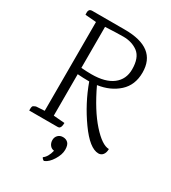

<svg xmlns="http://www.w3.org/2000/svg" viewBox="-211 -786 985 1103"><g transform="rotate(30 281.5 -234.5)"><path d="M42 0V-10Q42 -27 48 -32Q61 -40 70 -40L120 -43V-632L47 -638Q47 -639 46.5 -647Q46 -655 46.5 -658Q47 -661 49 -666Q53 -677 70 -677H286Q497 -677 497 -514Q497 -431 443 -382Q389 -333 306 -321Q369 -188 436.5 -112.5Q504 -37 549 -37Q549 -13 538 1Q527 15 509 15Q451 15 375.5 -91Q300 -197 257 -317H254Q216 -317 179 -320V-45L253 -39Q253 -6 238 -1Q235 0 230 0ZM179 -634V-362Q215 -359 247 -359Q339 -359 387.5 -396.5Q436 -434 436 -500Q436 -577 396 -608Q356 -638 298 -638Q261 -638 180 -634ZM262 208Q258 210 251 203.5Q244 197 244 193Q270 175 281 129Q263 127 252.5 113Q242 99 242 80Q242 61 254.5 48Q267 35 287.5 35Q308 35 321 48Q334 61 334 92.5Q334 124 311.5 160.5Q289 197 262 208Z"/></g></svg>

Font: Karma Light
Style: Regular
Weight: 300
Designer: Joana Correia
Foundry: Indian Type Foundry
Version: Version 1.202;PS 1.0;hotconv 1.0.78;makeotf.lib2.5.61930; tt